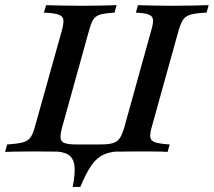

<svg xmlns="http://www.w3.org/2000/svg" viewBox="-36 -591 832 747"><path d="M-16.1 0 -8.1 -29Q32.3 -31.5 52.8 -37.1Q73.4 -42.7 83.1 -56.9Q92.7 -71 100 -98.4L204.8 -472.6Q212.1 -500 210.5 -514.1Q208.9 -528.2 191.5 -534.3Q174.2 -540.3 134.7 -541.9L143.5 -571Q164.5 -570.2 201.2 -569.4Q237.9 -568.5 283.1 -568.5Q325.8 -568.5 360.5 -569.4Q395.2 -570.2 417.7 -571L409.7 -541.9Q380.6 -540.3 363.3 -536.7Q346 -533.1 336.3 -525.4Q326.6 -517.7 321.4 -504.8Q316.1 -491.9 310.5 -472.6L206.5 -98.4Q198.4 -69.4 199.6 -54.4Q200.8 -39.5 215.7 -34.3Q230.6 -29 261.3 -29H354Q386.3 -29 403.6 -34.3Q421 -39.5 430.6 -54.4Q440.3 -69.4 448.4 -98.4L552.4 -472.6Q560.5 -500 559.3 -514.1Q558.1 -528.2 542.7 -534.3Q527.4 -540.3 492.7 -541.9L500.8 -571Q521.8 -570.2 556 -569.4Q590.3 -568.5 631.5 -568.5Q678.2 -568.5 715.3 -569.4Q752.4 -570.2 775.8 -571L767.7 -541.9Q727.4 -540.3 706.5 -534.3Q685.5 -528.2 676.2 -514.1Q666.9 -500 658.9 -472.6L554.8 -98.4Q546.8 -71 548.8 -56.9Q550.8 -42.7 568.1 -37.1Q585.5 -31.5 624.2 -29L616.1 0Q594.4 -1.6 557.3 -1.6Q520.2 -1.6 475 -1.6Q431.5 -1.6 385.5 -0.8Q339.5 0 298.4 0Q258.9 0 214.9 -0.8Q171 -1.6 125.8 -1.6Q96 -1.6 70.6 -1.6Q45.2 -1.6 23.4 -1.2Q1.6 -0.8 -16.1 0ZM246.8 136.3Q257.3 83.1 253.6 53.2Q250 23.4 229 10.5Q208.1 -2.4 165.3 -2.4L310.5 -10.5L436.3 -2.4Q396 -2.4 368.1 10.1Q340.3 22.6 319.4 52.8Q298.4 83.1 276.6 136.3Z"/></svg>

Font: Playfair 5pt SemiExpanded Light SemiBold
Style: Italic
Weight: 600
Italic angle: -15.6°
Version: Version 2.001;gftools[0.9.30]